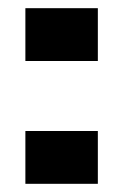

<svg xmlns="http://www.w3.org/2000/svg" viewBox="-20 -449 301 469"><path d="M42 -300V-429H219V-300ZM42 0V-129H219V0Z"/></svg>

Font: Big Shoulders Text ExtraBold
Style: Regular
Weight: 800
Designer: Patric King
Foundry: XO Type Co
Version: Version 1.000; ttfautohint (v1.8.2)